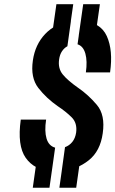

<svg xmlns="http://www.w3.org/2000/svg" viewBox="-20 -795 542 902"><path d="M344.3 -586.9Q371.3 -578.3 381.1 -543Q390.9 -507.7 383.4 -454.9H497.1Q511.9 -558.6 481.8 -625.3Q451.7 -692 359.9 -697.1ZM269.9 8.7Q342.3 1.4 396.8 -41.9Q451.3 -85.1 462.7 -169.1Q475.1 -254.9 435 -302.3Q394.9 -349.7 348.1 -381.7Q297 -417.7 274.4 -445.8Q251.9 -473.9 257.6 -515Q260.7 -538.7 271.4 -554.4Q282 -570.1 296.6 -577.7L313.1 -695.4Q239.4 -685 192.3 -635.4Q145.1 -585.7 134.4 -511Q122.6 -430.1 160.1 -381.8Q197.6 -333.4 252 -295.7Q289.4 -271 316.5 -244.1Q343.6 -217.3 337.7 -172.4Q333.6 -145.4 319.6 -128.1Q305.6 -110.9 285.4 -103.7ZM149.7 -24.1 134 87H212.4L228.1 -24.1ZM303.1 -628 324.1 -775.3H245L224 -628ZM428.3 -628 449.3 -775.3H370.9L349.9 -628ZM274.6 -24.1 258.9 87H338L353.7 -24.1ZM239 -101.3Q209 -109.6 198.7 -144.1Q188.4 -178.7 196.6 -233H77.6Q60.4 -110.9 100.8 -53.5Q141.1 3.9 223.4 9.7Z"/></svg>

Font: Secuela ExtLt
Style: Italic
Weight: 200
Italic angle: -8°
Designer: Fernando Haro
Foundry: deFharo
Version: Version 1.704